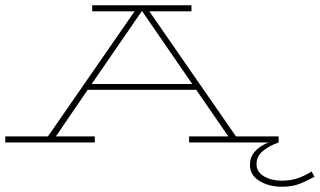

<svg xmlns="http://www.w3.org/2000/svg" viewBox="-25 -540 1214 729"><path d="M335 1H-5V-22H157L486 -497H325V-520H702V-497H542L871 -22H1033V1Q998 13 973.5 33Q949 53 949 83Q949 113 977.5 129.5Q1006 146 1045 146Q1082 146 1110.5 135Q1139 124 1158 111L1169 131Q1147 144 1116.5 156.5Q1086 169 1045 169Q996 169 960 147Q924 125 924 86Q924 30 994 1H693V-22H842L720 -199H308L187 -22H335ZM323 -221H705L515 -497H513Z"/></svg>

Font: BhuTuka Expanded One
Style: Regular
Weight: 400
Designer: Erin McLaughlin
Version: Version 1.000; ttfautohint (v1.8.3)